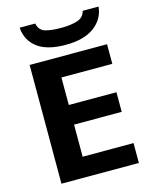

<svg xmlns="http://www.w3.org/2000/svg" viewBox="-133 -1003 867 1089"><g transform="rotate(-15 300.5 -458.0)"><path d="M544.4 -116.7V0H89.8V-697.3H544.4V-582H245.6V-420.4H525.4V-305.2H245.6V-116.7ZM460 -916H553.2Q545.9 -843.3 485.8 -798.8Q425.8 -754.4 318.4 -754.4Q208 -754.4 151.6 -797.9Q95.2 -841.3 89.8 -916H181.2Q189.5 -875.5 223.6 -864.7Q257.8 -854 320.8 -854Q373.5 -854 412.1 -866Q450.7 -877.9 460 -916Z"/></g></svg>

Font: Lunasima
Style: Bold
Weight: 700
Designer: The DocRepair Project, Monotype Design Team
Foundry: Google
Version: Version 2.009